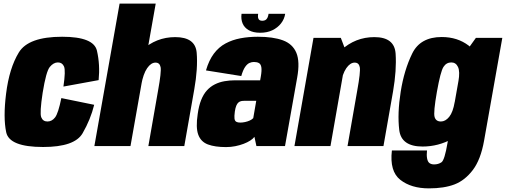

<svg xmlns="http://www.w3.org/2000/svg" viewBox="-20 -805 2788 1058"><path d="M217.5 5Q391.5 5 435.2 -70.8Q479 -146.5 499 -227.5L318 -264.5Q301 -180.5 283.5 -158Q266 -135.5 241.5 -135.5Q216.5 -135.5 207.2 -159Q198 -182.5 215 -293.5Q234 -411.5 254.5 -436.2Q275 -461 299 -461Q323 -461 332.8 -438.5Q342.5 -416 329.5 -328L523.5 -363.5Q532 -448.5 514.2 -525.5Q496.5 -602.5 322.5 -602.5Q136.5 -602.5 83.8 -516Q31 -429.5 13.5 -288.5Q-3 -157 14.2 -76Q31.5 5 217.5 5Z M500 0H699L838 -785H639ZM797.5 0H995.5L1050.5 -312.5Q1071 -428.5 1063.8 -514.5Q1056.5 -600.5 945.5 -600.5Q840.5 -600.5 761.8 -528.2Q683 -456 666 -361L758.5 -338Q769.5 -398.5 790.8 -429.2Q812 -460 837 -460Q860 -460 865 -435Q870 -410 851 -306Z M1225.5 5.5Q1252 5.5 1276.8 0.5Q1301.5 -4.5 1322.5 -12.5Q1343.5 -20.5 1359 -30.5Q1374.5 -40.5 1382 -51L1393 0H1550.5L1617.5 -377Q1633.5 -465.5 1613 -514.2Q1592.5 -563 1538.8 -582.8Q1485 -602.5 1401 -602.5Q1349.5 -602.5 1304.8 -594Q1260 -585.5 1222.8 -565.5Q1185.5 -545.5 1158.2 -509Q1131 -472.5 1115 -417L1309.5 -386Q1319 -419 1330.5 -435.8Q1342 -452.5 1354.5 -458Q1367 -463.5 1379 -463.5Q1396 -463.5 1406.8 -457.5Q1417.5 -451.5 1420.2 -433.8Q1423 -416 1417 -382L1413.5 -362.5H1276Q1245.5 -362.5 1217 -357.5Q1188.5 -352.5 1164 -340.2Q1139.5 -328 1120.5 -307.2Q1101.5 -286.5 1088.5 -254Q1075.5 -221.5 1069.5 -177Q1058 -102 1072.5 -62.8Q1087 -23.5 1125.8 -9Q1164.5 5.5 1225.5 5.5ZM1303.5 -129.5Q1290 -129.5 1282 -134Q1274 -138.5 1272.2 -151.2Q1270.5 -164 1274 -190Q1277 -210.5 1282 -222.5Q1287 -234.5 1293.8 -240.2Q1300.5 -246 1308.8 -247.8Q1317 -249.5 1328 -249.5H1392L1375.5 -154Q1368.5 -146.5 1356.5 -141Q1344.5 -135.5 1330.5 -132.5Q1316.5 -129.5 1303.5 -129.5ZM1413.5 -624.5Q1452.5 -624.5 1481.2 -638.5Q1510 -652.5 1528.5 -676Q1547 -699.5 1551.5 -729H1460Q1458 -716 1453.8 -707.2Q1449.5 -698.5 1442.5 -694.5Q1435.5 -690.5 1425 -690.5Q1415.5 -690.5 1409.8 -694.5Q1404 -698.5 1402.2 -707Q1400.5 -715.5 1402.5 -729H1311Q1307 -699.5 1316.8 -676Q1326.5 -652.5 1351 -638.5Q1375.5 -624.5 1413.5 -624.5Z M1602.5 0H1801L1890.5 -511L1858 -596.5H1707.5ZM1895 0H2093L2146 -302Q2166 -418 2160 -509.2Q2154 -600.5 2043 -600.5Q1938 -600.5 1859.2 -528.2Q1780.5 -456 1763.5 -361L1856 -338Q1867 -398.5 1888.2 -429.2Q1909.5 -460 1934.5 -460Q1957.5 -460 1962.5 -435Q1967.5 -410 1948.5 -306Z M2343.5 233Q2428 233 2485 211Q2542 189 2585.5 131.8Q2629 74.5 2647.5 -30L2748 -596.5H2602.5L2530.5 -496L2446 -17.5Q2430 77.5 2412.8 89.2Q2395.5 101 2372 101Q2357 101 2347 94Q2337 87 2333.5 68.2Q2330 49.5 2333 24H2139.5Q2126 139 2186 186Q2246 233 2343.5 233ZM2308.5 2.5Q2395.5 2.5 2473.2 -40.5Q2551 -83.5 2565.5 -166L2485.5 -242.5Q2476 -186.5 2455.2 -161Q2434.5 -135.5 2409.5 -135.5Q2382 -135.5 2374.8 -160.5Q2367.5 -185.5 2387.5 -299Q2407.5 -411 2423.5 -436Q2439.5 -461 2467 -461Q2492 -461 2503.8 -436Q2515.5 -411 2506 -356.5L2611 -423Q2625 -506 2563 -553.5Q2501 -601 2414 -601Q2296 -601 2251.5 -510.2Q2207 -419.5 2188 -299.5Q2169 -180 2180 -88.8Q2191 2.5 2308.5 2.5Z"/></svg>

Font: Anybody Condensed Black
Style: Italic
Weight: 900
Width: 3
Italic angle: -10°
Version: Version 1.113;gftools[0.9.25]